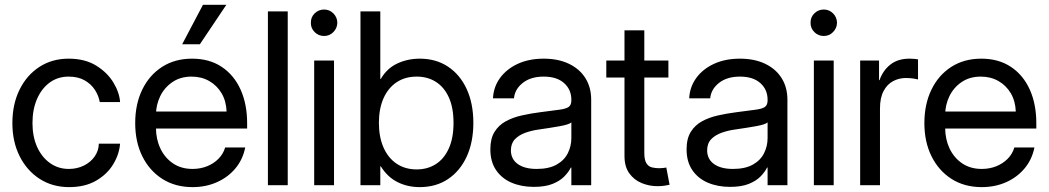

<svg xmlns="http://www.w3.org/2000/svg" viewBox="-20 -766 4337 794"><path d="M265.6 7.8Q197.3 7.8 144.3 -26.1Q91.3 -60.1 61.3 -119.9Q31.2 -179.7 31.2 -256.8Q31.2 -335 60.8 -395Q90.3 -455.1 142.8 -489.3Q195.3 -523.4 263.7 -523.4Q331.5 -523.4 377.9 -494.6Q424.3 -465.8 449.2 -424.3Q474.1 -382.8 476.6 -343.8H392.6Q388.2 -369.6 372.8 -393.8Q357.4 -418 330.3 -433.6Q303.2 -449.2 263.7 -449.2Q219.2 -449.2 185.5 -424.6Q151.9 -399.9 133.1 -356.7Q114.3 -313.5 114.3 -256.8Q114.3 -201.2 133.5 -158.4Q152.8 -115.7 186.8 -91.6Q220.7 -67.4 264.6 -67.4Q298.8 -67.4 326.9 -81.3Q355 -95.2 371.6 -119.1Q388.2 -143.1 388.7 -171.9H476.6Q473.1 -127.9 448.2 -86.7Q423.3 -45.4 377.4 -18.8Q331.5 7.8 265.6 7.8Z M776.4 7.8Q704.6 7.8 651.4 -26.1Q598.1 -60.1 568.6 -119.6Q539.1 -179.2 539.1 -256.8Q539.1 -335 568.1 -395Q597.2 -455.1 650.1 -489.3Q703.1 -523.4 774.4 -523.4Q846.2 -523.4 897.2 -489.3Q948.2 -455.1 975.1 -395Q1002 -335 1002 -256.8V-234.4H584V-304.7H917Q915.5 -347.7 896.5 -380.1Q877.4 -412.6 845.2 -430.9Q813 -449.2 772.5 -449.2Q726.1 -449.2 692.9 -426.5Q659.7 -403.8 642.3 -367.7Q625 -331.5 625 -291V-237.3Q625 -190.9 643.1 -152.3Q661.1 -113.8 695.1 -90.6Q729 -67.4 776.4 -67.4Q808.6 -67.4 836.2 -78.4Q863.8 -89.4 883.5 -109.4Q903.3 -129.4 911.1 -156.2H994.1Q984.4 -106.9 953.9 -70.1Q923.3 -33.2 877.4 -12.7Q831.5 7.8 776.4 7.8ZM733.4 -583 819.3 -746.1H916L806.6 -583Z M1169.9 -718.8V0H1087.9V-718.8Z M1279.3 0V-515.6H1361.3V0ZM1320.3 -617.2Q1297.4 -617.2 1281.2 -633.3Q1265.1 -649.4 1265.6 -671.9Q1265.1 -694.8 1281.2 -710.7Q1297.4 -726.6 1320.3 -726.6Q1342.8 -726.6 1358.6 -710.7Q1374.5 -694.8 1375 -671.9Q1374.5 -649.4 1358.6 -633.3Q1342.8 -617.2 1320.3 -617.2Z M1715.8 7.8Q1665.5 7.8 1624 -12.9Q1582.5 -33.7 1554.7 -78.1H1552.7V0H1470.7V-718.8H1552.7V-439.5H1554.7Q1579.6 -482.9 1622.6 -503.2Q1665.5 -523.4 1715.8 -523.4Q1783.2 -523.4 1833 -490.2Q1882.8 -457 1910.2 -397.2Q1937.5 -337.4 1937.5 -257.8Q1937.5 -178.7 1910.2 -118.9Q1882.8 -59.1 1833 -25.6Q1783.2 7.8 1715.8 7.8ZM1703.1 -65.4Q1748 -65.4 1782.2 -87.2Q1816.4 -108.9 1835.9 -151.9Q1855.5 -194.8 1855.5 -257.8Q1855.5 -321.3 1835.9 -363.8Q1816.4 -406.2 1782.2 -427.7Q1748 -449.2 1703.1 -449.2Q1655.3 -449.2 1620.1 -425.8Q1585 -402.3 1565.9 -359.4Q1546.9 -316.4 1546.9 -257.8Q1546.9 -199.7 1565.9 -156.2Q1585 -112.8 1620.1 -89.1Q1655.3 -65.4 1703.1 -65.4Z M2187.5 6.8Q2136.2 6.8 2095.7 -10.5Q2055.2 -27.8 2031.5 -62.5Q2007.8 -97.2 2007.8 -148.4Q2007.8 -192.9 2025.1 -220.7Q2042.5 -248.5 2071.5 -264.4Q2100.6 -280.3 2137.5 -288.6Q2174.3 -296.9 2212.9 -301.8Q2262.2 -308.6 2290.5 -312Q2318.8 -315.4 2330.8 -323.2Q2342.8 -331.1 2342.8 -350.6V-353.5Q2342.8 -395.5 2312.7 -422.4Q2282.7 -449.2 2228.5 -449.2Q2174.8 -449.2 2141.8 -423.1Q2108.9 -397 2105.5 -359.4H2018.6Q2021 -406.7 2047.9 -443.6Q2074.7 -480.5 2121.1 -502Q2167.5 -523.4 2228.5 -523.4Q2288.6 -523.4 2332.8 -502.2Q2377 -481 2400.9 -442.9Q2424.8 -404.8 2424.8 -353.5V0H2342.8V-73.2H2340.8Q2331.5 -54.7 2313.5 -36.1Q2295.4 -17.6 2264.9 -5.4Q2234.4 6.8 2187.5 6.8ZM2199.2 -67.4Q2250 -67.4 2281.7 -85.2Q2313.5 -103 2328.1 -132.3Q2342.8 -161.6 2342.8 -195.3V-259.8Q2333.5 -251 2293.5 -243.9Q2253.4 -236.8 2209 -230.5Q2179.2 -226.6 2152.6 -217Q2126 -207.5 2109.4 -190.2Q2092.8 -172.9 2092.8 -143.6Q2093.3 -107.4 2121.6 -87.4Q2149.9 -67.4 2199.2 -67.4Z M2698.2 3.9Q2665 3.9 2633.8 -8.8Q2602.5 -21.5 2582.5 -49.1Q2562.5 -76.7 2562.5 -121.1V-640.6H2644.5V-133.8Q2644.5 -104 2653.3 -90.6Q2662.1 -77.1 2676.3 -73.7Q2690.4 -70.3 2706.1 -70.3Q2714.8 -70.3 2722.9 -71.3Q2731 -72.3 2735.4 -73.2L2749 -2Q2740.2 0 2727.8 2Q2715.3 3.9 2698.2 3.9ZM2487.3 -445.3V-515.6H2744.1V-445.3Z M2999 6.8Q2947.8 6.8 2907.2 -10.5Q2866.7 -27.8 2843 -62.5Q2819.3 -97.2 2819.3 -148.4Q2819.3 -192.9 2836.7 -220.7Q2854 -248.5 2883.1 -264.4Q2912.1 -280.3 2949 -288.6Q2985.8 -296.9 3024.4 -301.8Q3073.7 -308.6 3102.1 -312Q3130.4 -315.4 3142.3 -323.2Q3154.3 -331.1 3154.3 -350.6V-353.5Q3154.3 -395.5 3124.3 -422.4Q3094.2 -449.2 3040 -449.2Q2986.3 -449.2 2953.4 -423.1Q2920.4 -397 2917 -359.4H2830.1Q2832.5 -406.7 2859.4 -443.6Q2886.2 -480.5 2932.6 -502Q2979 -523.4 3040 -523.4Q3100.1 -523.4 3144.3 -502.2Q3188.5 -481 3212.4 -442.9Q3236.3 -404.8 3236.3 -353.5V0H3154.3V-73.2H3152.3Q3143.1 -54.7 3125 -36.1Q3106.9 -17.6 3076.4 -5.4Q3045.9 6.8 2999 6.8ZM3010.7 -67.4Q3061.5 -67.4 3093.3 -85.2Q3125 -103 3139.6 -132.3Q3154.3 -161.6 3154.3 -195.3V-259.8Q3145 -251 3105 -243.9Q3064.9 -236.8 3020.5 -230.5Q2990.7 -226.6 2964.1 -217Q2937.5 -207.5 2920.9 -190.2Q2904.3 -172.9 2904.3 -143.6Q2904.8 -107.4 2933.1 -87.4Q2961.4 -67.4 3010.7 -67.4Z M3345.7 0V-515.6H3427.7V0ZM3386.7 -617.2Q3363.8 -617.2 3347.7 -633.3Q3331.5 -649.4 3332 -671.9Q3331.5 -694.8 3347.7 -710.7Q3363.8 -726.6 3386.7 -726.6Q3409.2 -726.6 3425 -710.7Q3440.9 -694.8 3441.4 -671.9Q3440.9 -649.4 3425 -633.3Q3409.2 -617.2 3386.7 -617.2Z M3537.1 0V-515.6H3615.2V-434.6H3617.2Q3631.3 -474.6 3662.1 -499Q3692.9 -523.4 3741.2 -523.4Q3752.4 -523.4 3762 -522.5Q3771.5 -521.5 3776.4 -520.5V-437.5Q3771.5 -439 3757.6 -441.2Q3743.7 -443.4 3725.6 -443.4Q3697.3 -443.4 3672.9 -430.2Q3648.4 -417 3633.8 -389.2Q3619.1 -361.3 3619.1 -317.4V0Z M4040 7.8Q3968.3 7.8 3915 -26.1Q3861.8 -60.1 3832.3 -119.6Q3802.7 -179.2 3802.7 -256.8Q3802.7 -335 3831.8 -395Q3860.8 -455.1 3913.8 -489.3Q3966.8 -523.4 4038.1 -523.4Q4109.9 -523.4 4160.9 -489.3Q4211.9 -455.1 4238.8 -395Q4265.6 -335 4265.6 -256.8V-234.4H3847.7V-304.7H4180.7Q4179.2 -347.7 4160.2 -380.1Q4141.1 -412.6 4108.9 -430.9Q4076.7 -449.2 4036.1 -449.2Q3989.7 -449.2 3956.5 -426.5Q3923.3 -403.8 3906 -367.7Q3888.7 -331.5 3888.7 -291V-237.3Q3888.7 -190.9 3906.7 -152.3Q3924.8 -113.8 3958.7 -90.6Q3992.7 -67.4 4040 -67.4Q4072.3 -67.4 4099.9 -78.4Q4127.4 -89.4 4147.2 -109.4Q4167 -129.4 4174.8 -156.2H4257.8Q4248 -106.9 4217.5 -70.1Q4187 -33.2 4141.1 -12.7Q4095.2 7.8 4040 7.8Z"/></svg>

Font: Inter Display V
Style: Regular
Weight: 400
Designer: Rasmus Andersson
Foundry: rsms
Version: Version 3.015;git-src